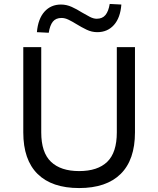

<svg xmlns="http://www.w3.org/2000/svg" viewBox="-20 -944 802 973"><path d="M381 9Q243 9 170.5 -62.5Q98 -134 98 -273V-705H189V-273Q189 -171 238.5 -124Q288 -77 381 -77Q475 -77 523.5 -124Q572 -171 572 -273V-705H664V-273Q664 -134 591.5 -62.5Q519 9 381 9ZM227 -778 167 -781Q173 -849 205.5 -885Q238 -921 289 -921Q317 -921 343.5 -909Q370 -897 395 -881Q417 -868 435.5 -858.5Q454 -849 470 -849Q499 -849 514.5 -868Q530 -887 536 -924L595 -921Q590 -854 557.5 -817.5Q525 -781 473 -781Q445 -781 419 -793.5Q393 -806 367 -822Q346 -835 327.5 -844Q309 -853 292 -853Q263 -853 248 -834.5Q233 -816 227 -778Z"/></svg>

Font: Nunito Sans 7pt
Style: Regular
Weight: 400
Designer: Vernon Adams
Foundry: Vernon Adams
Version: Version 3.101;gftools[0.9.27]